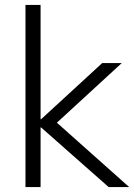

<svg xmlns="http://www.w3.org/2000/svg" viewBox="-20 -756 542 776"><path d="M83 0V-736H144V-274H146L393 -501H472L188 -240L191 -277L502 0H419L146 -241H144V0Z"/></svg>

Font: Mulish ExtraLight Light
Style: Regular
Weight: 300
Version: Version 3.603